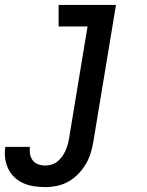

<svg xmlns="http://www.w3.org/2000/svg" viewBox="-78 -550 598 783"><path d="M107 213Q83 213 60 209.5Q37 206 17 197Q-3 188 -19 173Q-35 158 -44.5 138Q-54 118 -57 95Q-60 72 -56 49Q-56 49 -56 49Q-56 49 -56 49H44Q44 49 44 49Q44 49 44 49Q42 63 44.5 78Q47 93 55.5 104Q64 115 78 120Q92 125 107 125Q120 125 133 121Q146 117 157 108Q168 99 176 87.5Q184 76 189.5 63.5Q195 51 198.5 38Q202 25 204 12L279 -442H161V-530H395L303 26Q299 50 292 73.5Q285 97 272 119Q259 141 241 159.5Q223 178 201 190.5Q179 203 154.5 208Q130 213 107 213Z"/></svg>

Font: Iosevka Slab Semibold
Style: Italic
Weight: 600
Italic angle: -9°
Monospace: yes
Designer: Belleve Invis
Foundry: Belleve Invis
Version: Version 11.1.1; ttfautohint (v1.8.3)